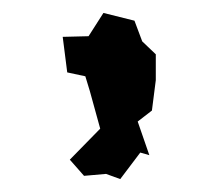

<svg xmlns="http://www.w3.org/2000/svg" viewBox="-20 -146 336 297"><path d="M88 101 110 126 144 123 166 131 197 90 211 94 193 42 215 25 221 -22V-62L200 -82L188 -114L140 -126L117 -90L77 -89L84 -34L112 -28L119 -5L135 53Z"/></svg>

Font: チョークS
Style: Regular
Weight: 400
Designer: [Stick] Fontworks Inc.
Foundry: [Stick] Fontworks Inc.
Version: Version 1.200;FEAKit 1.0